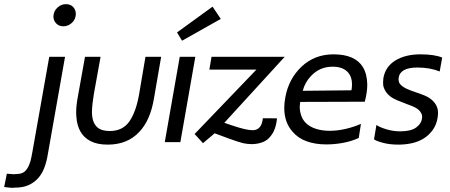

<svg xmlns="http://www.w3.org/2000/svg" viewBox="-145 -684 2167 924"><path d="M160 -557.5Q138.5 -557.5 125.2 -571.5Q112 -585.5 112 -605Q113 -630.5 131.2 -647.2Q149.5 -664 172 -664Q195 -664 207.5 -650Q220 -636 220 -616Q219 -590.5 201 -574Q183 -557.5 160 -557.5ZM-87 220 -99 219 -125 216 -112 152 -78.5 154.5 -66.5 153.5Q-47.5 153.5 -34.5 147Q-11.5 135 1.5 92Q6.5 73 11 46.5L92 -410.5H168L85 59Q79.5 94 68.2 123.5Q57 153 38 174Q19 195 -7.8 207Q-34.5 219 -73 219Z M373.5 12Q323 12 290.8 -4.8Q258.5 -21.5 241.8 -51.5Q225 -81.5 222.5 -123L221.5 -141Q221.5 -175.5 229 -215L264 -410.5H339L306.5 -230.5Q298.5 -183.5 297.5 -145.5Q297.5 -87 331 -65.5Q350 -53.5 384 -53.5Q445.5 -53.5 478 -100.2Q510.5 -147 525.2 -234.8Q540 -322.5 555 -410.5H630.5L596 -210.5Q578.5 -105 525.5 -49.5Q468.5 12 373.5 12Z M723 0H648L720 -410.5H795ZM731 -488 707 -528 878 -652 917.5 -593Z M1073 9.5H1065Q1046 9.5 1025 5Q999.5 -1.5 957 -17L888 -42.5L832 5L791.5 -39L1089 -349H862.5L873 -410.5H1225L934.5 -93L973 -80Q1039.5 -57.5 1070 -57.5H1074.5Q1114.5 -60 1120 -115L1188 -114.5Q1183 -60 1158 -29.5Q1143 -9.5 1121.5 -0.8Q1100 8 1073 9.5Z M1425.5 11Q1372 11 1330.8 -4Q1289.5 -19 1264 -49Q1223 -94 1223 -165Q1223 -188 1228 -215Q1244 -304.5 1306.5 -363.5Q1369 -422.5 1460 -422.5Q1564 -422.5 1601.5 -361Q1621.5 -328 1622.5 -277Q1622.5 -239.5 1610.5 -194.5L1300 -193.5Q1297.5 -180 1297.5 -167Q1297.5 -150 1302.5 -135Q1309.5 -108.5 1328.2 -90.8Q1347 -73 1376.2 -63.8Q1405.5 -54.5 1441.5 -54.5Q1479 -54.5 1518.8 -63.8Q1558.5 -73 1592 -88L1581.5 -20Q1546.5 -4 1506 3.5Q1465.5 11 1425.5 11ZM1312 -247 1546.5 -249.5Q1549 -265.5 1549 -278.5Q1549 -313 1531 -334.5Q1505.5 -363.5 1455 -363Q1393.5 -363 1352 -318.5Q1322.5 -288 1312 -247Z M1773 12Q1730 12 1697.5 3.2Q1665 -5.5 1655 -13.5L1666.5 -82.5Q1682.5 -71.5 1714.5 -61.8Q1746.5 -52 1781 -52Q1833 -52 1857.8 -70.5Q1882.5 -89 1885.5 -112L1886.5 -121.5Q1886.5 -130.5 1883 -137.5Q1873.5 -158.5 1844 -171L1834.5 -175L1810.5 -184Q1786.5 -193 1764 -202.5Q1717 -222.5 1703 -260Q1698 -272 1698.5 -287Q1698.5 -296.5 1700 -308Q1709.5 -363 1757.5 -392.8Q1805.5 -422.5 1878.5 -422.5Q1945 -422.5 1983 -407L1971 -340Q1924.5 -359 1864 -359Q1780 -359 1773.5 -309L1773 -301.5Q1773 -280 1795 -266.5Q1809.5 -256 1841.5 -245Q1885.5 -230 1897 -225Q1920 -215.5 1935 -201.5Q1963 -176 1963 -141.5Q1963 -130.5 1961 -117.5Q1955.5 -83 1937.2 -58Q1919 -33 1893.5 -17.2Q1868 -1.5 1837 5.2Q1806 12 1773 12Z"/></svg>

Font: Lucymar Sans
Style: Italic
Weight: 400
Italic angle: -10°
Foundry: The League of Moveable Type (original font) / Main changes by Cristiano Sobral with portions from Mirco Monsees
Version: Version 2.00;August 30, 2020;FontCreator 13.0.0.2681 64-bit